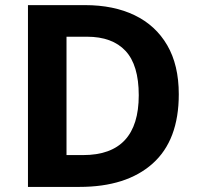

<svg xmlns="http://www.w3.org/2000/svg" viewBox="-20 -734 780 754"><path d="M682.1 -363.8Q682.1 -183.1 579.3 -91.6Q476.6 0 292 0H89.8V-713.9H314Q426.3 -713.9 508.8 -674.1Q591.3 -634.3 636.7 -556.4Q682.1 -478.5 682.1 -363.8ZM524.9 -359.9Q524.9 -478.5 472.9 -534.2Q420.9 -589.8 321.8 -589.8H241.2V-125H306.2Q524.9 -125 524.9 -359.9Z"/></svg>

Font: Open Sans
Style: Bold
Weight: 700
Designer: Monotype Design Team
Foundry: Monotype Imaging Inc.
Version: Version 3.000; ttfautohint (v1.8.4)